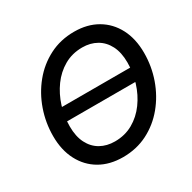

<svg xmlns="http://www.w3.org/2000/svg" viewBox="-164 -904 1082 1081"><g transform="rotate(-30 376.5 -364.0)"><path d="M640.6 -405.8 628.9 -321.3H138.7L150.4 -405.8ZM337.4 11.2Q251.5 11.2 188 -25.6Q124.5 -62.5 89.4 -129.9Q54.2 -197.3 54.2 -288.1Q54.2 -375 82.5 -455.8Q110.8 -536.6 163.1 -600.3Q215.3 -664.1 288.1 -701.4Q360.8 -738.8 449.7 -738.8Q535.2 -738.8 598.6 -701.9Q662.1 -665 697.3 -597.7Q732.4 -530.3 732.4 -439Q732.4 -351.6 703.9 -270.8Q675.3 -189.9 622.8 -126.2Q570.3 -62.5 497.8 -25.6Q425.3 11.2 337.4 11.2ZM341.8 -88.4Q407.2 -88.4 459.5 -118.2Q511.7 -147.9 548.6 -198.5Q585.4 -249 604.7 -311.3Q624 -373.5 624 -438.5Q624 -503.9 601.1 -548.6Q578.1 -593.3 537.8 -616.2Q497.6 -639.2 445.3 -639.2Q379.4 -639.2 327.1 -609.1Q274.9 -579.1 238.3 -528.6Q201.7 -478 182.1 -415.8Q162.6 -353.5 162.6 -288.6Q162.6 -223.6 185.3 -179Q208 -134.3 248.5 -111.3Q289.1 -88.4 341.8 -88.4Z"/></g></svg>

Font: Inter 28pt Medium
Style: Italic
Weight: 500
Italic angle: -9.3988°
Designer: Rasmus Andersson
Foundry: rsms
Version: Version 4.001;git-66647c0bb